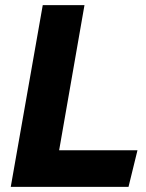

<svg xmlns="http://www.w3.org/2000/svg" viewBox="-20 -730 572 750"><path d="M22 0 147 -710H310L211 -143H517L482 0Z"/></svg>

Font: Livvic
Style: Bold Italic
Weight: 700
Italic angle: -10°
Designer: Jacques Le Bailly, Baron von Fonthausen
Version: Version 1.001; ttfautohint (v1.8.2)